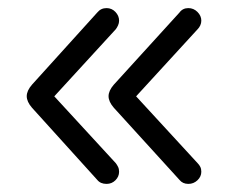

<svg xmlns="http://www.w3.org/2000/svg" viewBox="-20 -520 557 474"><path d="M445 -66Q431 -66 423 -76L261 -254Q248 -269 248 -282.5Q248 -296 261 -311L423 -489Q431 -500 445 -500Q458 -500 467.5 -490.5Q477 -481 477 -469Q477 -463 474.5 -457.5Q472 -452 468 -448L303 -268L307 -292L468 -117Q472 -113 474.5 -108Q477 -103 477 -96Q477 -84 467.5 -75Q458 -66 445 -66ZM243 -66Q228 -66 220 -76L59 -254Q46 -269 46 -282.5Q46 -296 59 -311L220 -489Q229 -500 243 -500Q256 -500 265 -490.5Q274 -481 274 -469Q274 -463 271.5 -457.5Q269 -452 266 -448L101 -268L105 -292L266 -117Q269 -113 271.5 -108Q274 -103 274 -96Q274 -84 265 -75Q256 -66 243 -66Z"/></svg>

Font: National Park Light
Style: Regular
Weight: 300
Designer: Andrea Herstowski, Ben Hoepner
Version: Version 1.009